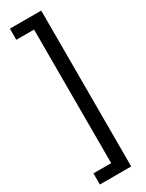

<svg xmlns="http://www.w3.org/2000/svg" viewBox="-288 -904 922 1210"><g transform="rotate(-30 173.5 -299.0)"><path d="M40 187H169V-785H40V-866H268V268H40Z"/></g></svg>

Font: Noto Sans Telugu UI Medium
Style: Regular
Weight: 500
Designer: Jelle Bosma - Monotype Design Team
Foundry: Monotype Imaging Inc.
Version: Version 2.005; ttfautohint (v1.8.4.7-5d5b)